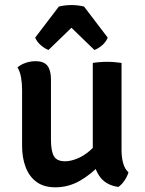

<svg xmlns="http://www.w3.org/2000/svg" viewBox="-20 -750 588 778"><path d="M472.5 -140.5Q472.5 -113 479 -89Q485.5 -65 500.5 -52Q496.5 -36 484.5 -18.5Q472.5 -1 459.5 7.5Q406 0 381 -39.2Q356 -78.5 356 -130V-495Q367.5 -497 383 -498.2Q398.5 -499.5 414 -499.5Q429.5 -499.5 444.8 -498.2Q460 -497 472.5 -495ZM69.5 -384.5Q69.5 -411.5 65.5 -435.2Q61.5 -459 51 -477Q63.5 -488 83 -495Q102.5 -502 124 -502Q158.5 -502 172.5 -483.2Q186.5 -464.5 186.5 -428.5V-184.5Q186.5 -138.5 198.2 -117.5Q210 -96.5 243.5 -96.5Q266.5 -96.5 293.2 -107.5Q320 -118.5 344.5 -139.8Q369 -161 384.5 -191V-82.5Q351 -45 304.5 -18Q258 9 204 9Q157.5 9 127.8 -13Q98 -35 83.8 -73Q69.5 -111 69.5 -158.5ZM320.5 -723.5 416.5 -597.5Q409 -579 392.5 -565.5Q376 -552 362.5 -547.5L269.5 -637.5L176.5 -547.5Q163.5 -552 147 -565.5Q130.5 -579 122.5 -597.5L218.5 -723.5Q228.5 -726 242 -727.8Q255.5 -729.5 269.5 -729.5Q283.5 -729.5 297 -727.8Q310.5 -726 320.5 -723.5Z"/></svg>

Font: Signika Medium
Style: Regular
Weight: 500
Designer: Anna Giedry
Foundry: Anna Giedry
Version: Version 2.000